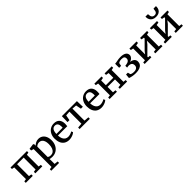

<svg xmlns="http://www.w3.org/2000/svg" viewBox="436 -2763 4922 4922"><g transform="rotate(-45 2897.0 -301.5)"><path d="M120.6 -64.9V-489.3L50.8 -502.9V-555.2H647V-502.9L579.1 -489.3V-64.5L649.4 -53.2V0H396V-53.2L469.7 -64.5V-496.1H230.5V-64.9L304.2 -53.2V0H50.3V-53.2Z M912.6 -1 915.5 82V178.7L1015.6 189.5V242.2H731.9V189.5L804.7 178.2V-470.7L734.9 -490.2V-548.8L878.9 -568.4H881.3L903.3 -549.3V-493.7Q935.1 -528.3 978.3 -549.3Q1021.5 -570.3 1072.8 -570.3Q1134.3 -570.3 1183.1 -540.5Q1231.9 -510.7 1260.7 -451.2Q1290.5 -390.1 1290.5 -297.4Q1290.5 -211.4 1255.4 -141.4Q1220.2 -71.3 1156.2 -30.3Q1091.3 11.2 1005.4 11.2Q984.4 11.2 958 7.6Q931.6 3.9 912.6 -1ZM915.5 -75.2Q922.9 -63 949.5 -53.7Q976.1 -44.4 1008.8 -44.4Q1057.1 -44.4 1093.3 -70.3Q1129.4 -96.2 1149.9 -149.4Q1170.9 -203.1 1170.9 -287.6Q1170.9 -356.4 1152.6 -403.6Q1134.3 -450.7 1101.1 -473.6Q1068.8 -495.6 1027.3 -495.6Q994.1 -495.6 964.1 -482.2Q934.1 -468.8 915.5 -448.2Z M1500 -534.2Q1559.6 -570.3 1635.3 -570.3Q1729 -570.3 1780.3 -519Q1831.5 -467.8 1835 -371.1V-353.5Q1835 -302.7 1829.1 -275.4H1490.7Q1492.7 -205.6 1514.6 -157.5Q1536.6 -109.4 1574.2 -86.4Q1610.4 -64 1656.7 -64Q1695.3 -64 1737.8 -77.6Q1780.3 -91.3 1805.2 -109.9L1825.7 -63Q1806.6 -43.5 1774.2 -26.6Q1741.7 -9.8 1702.6 0.5Q1663.1 11.2 1623.5 11.2Q1542.5 11.2 1485.8 -24.7Q1429.2 -60.5 1400.9 -127Q1373 -192.4 1373 -278.8Q1373 -364.3 1406.5 -430.7Q1439.9 -497.1 1500 -534.2ZM1717.8 -332Q1719.7 -347.7 1719.7 -374Q1719.2 -438.5 1692.9 -474.9Q1666.5 -511.2 1613.8 -511.2Q1557.1 -511.2 1526.1 -469Q1495.1 -426.8 1490.7 -332Z M2131.3 -64.9V-500L2005.4 -490.7L1978 -345.2H1907.7L1913.1 -555.2H2458.5L2464.4 -345.2H2394L2365.2 -490.7L2241.7 -500V-64.5L2373 -53.2V0H2001.5V-53.2Z M2667 -534.2Q2726.6 -570.3 2802.2 -570.3Q2896 -570.3 2947.3 -519Q2998.5 -467.8 3002 -371.1V-353.5Q3002 -302.7 2996.1 -275.4H2657.7Q2659.7 -205.6 2681.6 -157.5Q2703.6 -109.4 2741.2 -86.4Q2777.3 -64 2823.7 -64Q2862.3 -64 2904.8 -77.6Q2947.3 -91.3 2972.2 -109.9L2992.7 -63Q2973.6 -43.5 2941.2 -26.6Q2908.7 -9.8 2869.6 0.5Q2830.1 11.2 2790.5 11.2Q2709.5 11.2 2652.8 -24.7Q2596.2 -60.5 2567.9 -127Q2540 -192.4 2540 -278.8Q2540 -364.3 2573.5 -430.7Q2606.9 -497.1 2667 -534.2ZM2884.8 -332Q2886.7 -347.7 2886.7 -374Q2886.2 -438.5 2859.9 -474.9Q2833.5 -511.2 2780.8 -511.2Q2724.1 -511.2 2693.1 -469Q2662.1 -426.8 2657.7 -332Z M3162.1 -61.5V-488.8L3090.8 -502.9V-555.2H3351.6V-502.9L3272 -488.8V-318.8H3542V-489.3L3461.9 -502.9V-555.2H3720.2V-502.9L3651.9 -488.8V-61.5L3724.1 -53.2V0H3459.5V-53.2L3542 -62V-257.8H3272V-61.5L3354.5 -53.2V0H3090.3V-53.2Z M3897.9 -147 3915 -78.6Q3926.8 -64.9 3957.3 -57.1Q3987.8 -49.3 4023.4 -49.3Q4090.3 -49.3 4124.3 -76.9Q4158.2 -104.5 4158.2 -153.3Q4158.2 -206.5 4128.4 -233.6Q4098.6 -260.7 4031.2 -260.3Q4008.3 -257.8 3976.1 -252.9L3976.6 -318.8L4012.7 -322.8Q4072.3 -330.6 4103.3 -357.4Q4134.3 -384.3 4134.3 -427.2Q4134.3 -469.2 4109.4 -489.5Q4084.5 -509.8 4026.9 -509.8Q3986.8 -509.8 3956.5 -499.5Q3926.3 -489.3 3915 -475.6L3897.9 -393.1H3828.6V-540Q3847.7 -540 3864 -542.5Q3880.4 -544.9 3911.1 -551.3Q3951.2 -559.6 3979.2 -563.2Q4007.3 -566.9 4043.5 -566.9Q4144.5 -566.9 4198.5 -532.5Q4252.4 -498 4252.4 -433.6Q4252.4 -391.6 4220.2 -355.5Q4188 -319.3 4133.8 -301.3Q4180.7 -296.9 4215.1 -279.1Q4249.5 -261.2 4267.1 -231.9Q4284.7 -202.6 4284.7 -166Q4284.7 -111.8 4256.6 -72.8Q4228.5 -33.7 4173.8 -13.2Q4119.6 7.8 4038.1 7.8Q3972.7 7.8 3917 -2.7Q3861.3 -13.2 3820.3 -29.3L3831.1 -147Z M4432.1 -62V-488.8L4361.8 -503.4V-555.2H4620.1V-502.9L4542 -489.3V-165L4597.2 -237.8L4822.8 -464.4V-489.3L4748 -502.9V-555.2H5001V-502.9L4932.6 -489.3V-61.5L5005.4 -52.7V0H4746.1V-52.7L4822.8 -62V-383.3L4763.7 -305.7L4542 -84V-59.1L4603.5 -53.7L4603 0H4360.4V-53.2Z M5173.3 -62V-488.8L5103 -503.4V-555.2H5361.3V-502.9L5283.2 -489.3V-165L5338.4 -237.8L5564 -464.4V-489.3L5489.3 -502.9V-555.2H5742.2V-502.9L5673.8 -489.3V-61.5L5746.6 -52.7V0H5487.3V-52.7L5564 -62V-383.3L5504.9 -305.7L5283.2 -84V-59.1L5344.7 -53.7L5344.2 0H5101.6V-53.2ZM5232.4 -844.7H5311Q5320.3 -844.7 5324 -834.2Q5327.6 -823.7 5327.6 -804.2Q5327.6 -776.9 5337.9 -753.9Q5348.1 -731 5369.1 -716.8Q5390.6 -702.1 5424.3 -702.1Q5470.2 -702.1 5493.4 -730.5Q5516.6 -758.8 5516.6 -804.2Q5516.6 -844.7 5533.2 -844.7H5612.8Q5613.8 -830.1 5613.8 -825.2Q5613.8 -771 5591.8 -730.5Q5569.8 -689.9 5527.8 -668Q5484.9 -645.5 5423.8 -645.5Q5364.3 -645.5 5320.8 -668Q5277.3 -690.4 5254.4 -731.9Q5231.4 -772.5 5231.4 -825.2Q5231.4 -830.1 5232.4 -844.7Z"/></g></svg>

Font: Merriweather
Style: Regular
Weight: 400
Designer: Eben Sorkin
Foundry: Eben Sorkin
Version: Version 1.584; ttfautohint (v1.8.1)